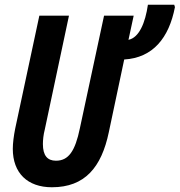

<svg xmlns="http://www.w3.org/2000/svg" viewBox="-20 -780 758 810"><path d="M199 10C338 10 408 -74 439 -222L504 -529C625 -536 693 -620 718 -750L715 -760H604C593 -684 567 -621 522 -612L544 -714H419L317 -239C297 -142 269 -102 216 -102C180 -102 161 -124 161 -172C161 -189 163 -211 169 -234L271 -714H146L44 -237C38 -207 34 -176 34 -152C34 -50 96 10 199 10Z"/></svg>

Font: Noto Sans ExtraCondensed
Style: Bold Italic
Weight: 700
Width: 2
Italic angle: -12°
Designer: Monotype Design Team
Foundry: Monotype Imaging Inc.
Version: Version 2.013